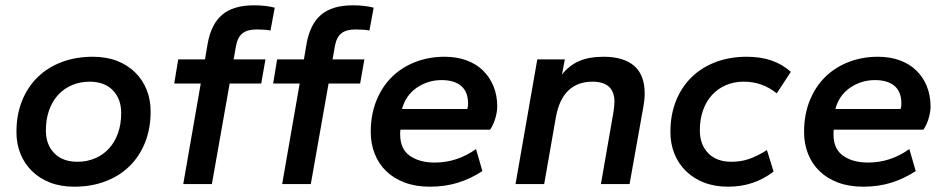

<svg xmlns="http://www.w3.org/2000/svg" viewBox="-20 -694 3570 724"><path d="M260 10Q209 10 169 -5.5Q129 -21 100.5 -49Q72 -77 57 -114.5Q42 -152 42 -196Q42 -261 63 -313.5Q84 -366 122 -403Q160 -440 213 -460Q266 -480 330 -480Q381 -480 421 -464.5Q461 -449 489.5 -421Q518 -393 533 -355.5Q548 -318 548 -274Q548 -209 527 -156.5Q506 -104 468 -67Q430 -30 377 -10Q324 10 260 10ZM272 -84Q308 -84 338.5 -97Q369 -110 391 -134Q413 -158 425 -192Q437 -226 437 -268Q437 -321 405.5 -353.5Q374 -386 318 -386Q282 -386 251.5 -373Q221 -360 199 -336Q177 -312 165 -278Q153 -244 153 -202Q153 -149 184.5 -116.5Q216 -84 272 -84Z M671 0 737 -379H637L652 -470H753L763 -529Q776 -603 818 -638.5Q860 -674 938 -674Q961 -674 981.5 -671.5Q1002 -669 1016 -665L1000 -579Q990 -581 975.5 -582Q961 -583 948 -583Q913 -583 894.5 -568.5Q876 -554 870 -521L861 -470H981L965 -379H846L779 0Z M1044 0 1110 -379H1010L1025 -470H1126L1136 -529Q1149 -603 1191 -638.5Q1233 -674 1311 -674Q1334 -674 1354.5 -671.5Q1375 -669 1389 -665L1373 -579Q1363 -581 1348.5 -582Q1334 -583 1321 -583Q1286 -583 1267.5 -568.5Q1249 -554 1243 -521L1234 -470H1354L1338 -379H1219L1152 0Z M1601 10Q1548 10 1506.5 -5.5Q1465 -21 1436.5 -48.5Q1408 -76 1393 -114Q1378 -152 1378 -196Q1378 -262 1399.5 -315Q1421 -368 1458.5 -404.5Q1496 -441 1547 -460.5Q1598 -480 1656 -480Q1702 -480 1739 -466.5Q1776 -453 1801.5 -428Q1827 -403 1841 -368.5Q1855 -334 1855 -292Q1855 -273 1848 -248.5Q1841 -224 1828 -205H1490Q1489 -200 1489 -196Q1489 -192 1489 -187Q1489 -132 1525.5 -106.5Q1562 -81 1619 -81Q1704 -81 1775 -132L1799 -49Q1755 -20 1706.5 -5Q1658 10 1601 10ZM1645 -392Q1594 -392 1552 -363.5Q1510 -335 1496 -283H1742Q1745 -292 1745 -303Q1745 -348 1719 -370Q1693 -392 1645 -392Z M2246 0 2294 -276Q2295 -285 2296 -293.5Q2297 -302 2297 -310Q2297 -386 2214 -386Q2158 -386 2123 -352.5Q2088 -319 2076 -251L2032 0H1924L2006 -470H2110L2099 -413Q2127 -448 2164.5 -464Q2202 -480 2256 -480Q2331 -480 2371 -446Q2411 -412 2411 -341Q2411 -319 2406 -291L2354 0Z M2726 10Q2675 10 2635 -5.5Q2595 -21 2566.5 -49Q2538 -77 2523 -114.5Q2508 -152 2508 -196Q2508 -261 2529 -313.5Q2550 -366 2588 -403Q2626 -440 2679 -460Q2732 -480 2796 -480Q2900 -480 2962 -423L2909 -342Q2880 -365 2849.5 -375.5Q2819 -386 2784 -386Q2748 -386 2717.5 -373Q2687 -360 2665 -336Q2643 -312 2631 -278Q2619 -244 2619 -202Q2619 -149 2650.5 -116.5Q2682 -84 2738 -84Q2774 -84 2804.5 -94.5Q2835 -105 2872 -128L2897 -47Q2823 10 2726 10Z M3235 10Q3182 10 3140.5 -5.5Q3099 -21 3070.5 -48.5Q3042 -76 3027 -114Q3012 -152 3012 -196Q3012 -262 3033.5 -315Q3055 -368 3092.5 -404.5Q3130 -441 3181 -460.5Q3232 -480 3290 -480Q3336 -480 3373 -466.5Q3410 -453 3435.5 -428Q3461 -403 3475 -368.5Q3489 -334 3489 -292Q3489 -273 3482 -248.5Q3475 -224 3462 -205H3124Q3123 -200 3123 -196Q3123 -192 3123 -187Q3123 -132 3159.5 -106.5Q3196 -81 3253 -81Q3338 -81 3409 -132L3433 -49Q3389 -20 3340.5 -5Q3292 10 3235 10ZM3279 -392Q3228 -392 3186 -363.5Q3144 -335 3130 -283H3376Q3379 -292 3379 -303Q3379 -348 3353 -370Q3327 -392 3279 -392Z"/></svg>

Font: Celebes SemiBold
Style: Italic
Weight: 600
Italic angle: -10°
Designer: Anugrah Pasau
Foundry: Lafontype
Version: Version 1.000; ttfautohint (v1.8.4)